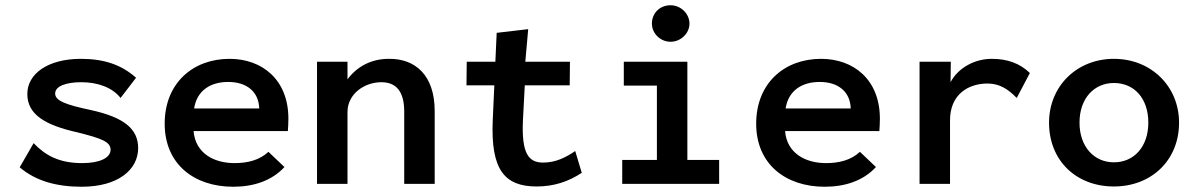

<svg xmlns="http://www.w3.org/2000/svg" viewBox="-20 -700 4544 731"><path d="M291 11C431 11 506 -55 506 -136C506 -209 453 -253 326 -281C227 -302 190 -317 190 -344C190 -373 234 -387 290 -387C350 -387 407 -368 439 -327L498 -404C443 -453 377 -476 288 -476C162 -476 84 -419 84 -342C84 -263 154 -223 275 -196C367 -173 401 -160 401 -130C401 -99 360 -79 293 -79C204 -79 152 -109 108 -155L55 -63C116 -11 195 11 291 11Z M868 11C946 11 1015 -12 1063 -64L1002 -122C968 -90 922 -79 873 -79C795 -79 724 -116 717 -201H1076C1077 -214 1078 -234 1078 -248C1078 -397 978 -476 854 -476C715 -476 607 -384 607 -229C607 -76 718 11 868 11ZM719 -287C730 -357 783 -388 849 -388C918 -388 965 -352 967 -287Z M1187 0H1303V-273C1303 -344 1369 -387 1432 -387C1489 -387 1519 -351 1519 -275V0H1635V-277C1635 -418 1557 -476 1464 -476C1392 -477 1338 -445 1303 -398V-465H1187Z M2023 10C2088 10 2143 -8 2195 -42L2170 -125C2135 -101 2096 -81 2048 -81C1993 -81 1965 -114 1971 -243L1978 -375H2149L2150 -465H1980L1991 -589L1871 -575L1866 -465H1757L1756 -375H1862L1856 -242C1848 -55 1900 10 2023 10Z M2533 -541C2572 -541 2605 -573 2605 -610C2605 -648 2572 -680 2533 -680C2492 -680 2462 -650 2462 -610C2462 -573 2494 -541 2533 -541ZM2349 0H2718V-91H2597V-465H2355V-374H2481V-91H2349Z M3120 11C3198 11 3267 -12 3315 -64L3254 -122C3220 -90 3174 -79 3125 -79C3047 -79 2976 -116 2969 -201H3328C3329 -214 3330 -234 3330 -248C3330 -397 3230 -476 3106 -476C2967 -476 2859 -384 2859 -229C2859 -76 2970 11 3120 11ZM2971 -287C2982 -357 3035 -388 3101 -388C3170 -388 3217 -352 3219 -287Z M3481 0H3597V-242C3597 -341 3667 -382 3740 -382C3785 -382 3818 -361 3851 -327L3901 -422C3863 -459 3815 -476 3756 -476C3691 -476 3628 -442 3599 -387L3600 -465H3481Z M4221 10C4363 10 4469 -89 4469 -233C4469 -371 4363 -476 4221 -476C4079 -476 3974 -371 3974 -233C3974 -88 4078 10 4221 10ZM4221 -82C4145 -82 4090 -142 4090 -233C4090 -326 4146 -384 4221 -384C4298 -384 4352 -326 4352 -233C4352 -142 4298 -82 4221 -82Z"/></svg>

Font: Inconsolata SemiExpanded
Style: Bold
Weight: 700
Width: 6
Monospace: yes
Designer: Raph Levien, Cyreal, Brenton Simpson
Foundry: Raph Levien, Cyreal, Google
Version: Version 3.100